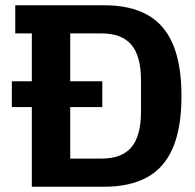

<svg xmlns="http://www.w3.org/2000/svg" viewBox="-20 -710 742 730"><path d="M25 -303V-401H369V-303ZM101 0V-583H38V-690H376Q474.7 -690 540 -653.8Q605.3 -617.7 637.6 -541.3Q670 -465 670 -344.5Q670 -225 637.5 -148.5Q605 -72 539.5 -36Q474 0 376 0ZM247 -107H366Q443 -107 479.5 -150Q516 -193 516 -285V-405Q516 -497 479.3 -540Q442.6 -583 365.8 -583H247Z"/></svg>

Font: Mozilla Headline ExtraLight
Style: Regular
Weight: 200
Designer: Studio DRAMA
Foundry: Studio DRAMA
Version: Version 1.000